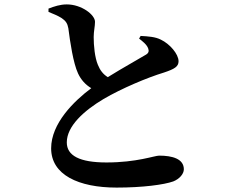

<svg xmlns="http://www.w3.org/2000/svg" viewBox="-20 -810 1040 871"><path d="M200 -771V-756C220 -748 242 -739 258 -729C278 -716 286 -704 290 -682C298 -620 312 -524 334 -477C347 -449 367 -426 394 -410C315 -351 212 -250 212 -137C212 -17 336 41 509 41C627 41 724 28 766 13C794 2 814 -21 814 -42C814 -90 761 -104 702 -104C681 -104 601 -73 463 -73C341 -73 283 -104 283 -164C283 -238 361 -308 450 -361C532 -409 648 -458 724 -481C772 -497 790 -508 790 -532C790 -565 750 -611 710 -630C685 -643 653 -645 618 -647L611 -635C626 -623 645 -609 652 -591C657 -578 654 -569 642 -562C618 -547 538 -503 469 -460C448 -473 434 -491 424 -516C410 -549 405 -603 405 -642C405 -668 411 -690 411 -711C411 -743 350 -790 283 -790C253 -790 226 -781 200 -771Z"/></svg>

Font: Noto Serif JP
Style: Bold
Weight: 700
Designer: Ryoko NISHIZUKA 西塚涼子 (kana & ideographs); Frank Grießhammer (Latin, Greek & Cyrillic); Wenlong ZHANG 张文龙 (bopomofo); San
Foundry: Adobe
Version: Version 2.001;hotconv 1.1.0;makeotfexe 2.6.0